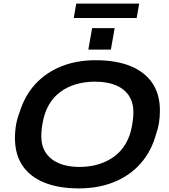

<svg xmlns="http://www.w3.org/2000/svg" viewBox="-20 -1033 940 1065"><path d="M417 12Q306 12 226.5 -20Q147 -52 105 -114Q63 -176 63 -267Q63 -307 69.5 -343Q76 -379 89 -411Q117 -502 175.5 -566Q234 -630 319 -664.5Q404 -699 511 -699Q623 -699 702.5 -667Q782 -635 824.5 -573Q867 -511 867 -420Q867 -385 862 -352.5Q857 -320 846 -290Q820 -195 761 -127.5Q702 -60 614.5 -24Q527 12 417 12ZM420 -107Q478 -107 527 -122Q576 -137 614.5 -165.5Q653 -194 677.5 -236.5Q702 -279 712 -334Q714 -349 716 -360.5Q718 -372 718.5 -380.5Q719 -389 719.5 -396Q720 -403 720 -410Q720 -465 694.5 -503Q669 -541 621.5 -560.5Q574 -580 508 -580Q450 -580 401 -565.5Q352 -551 314 -522.5Q276 -494 251.5 -452Q227 -410 217 -354Q214 -339 212.5 -327.5Q211 -316 210.5 -307.5Q210 -299 209.5 -292Q209 -285 209 -278Q209 -223 234.5 -185Q260 -147 307.5 -127Q355 -107 420 -107ZM470 -758 491 -877H616L595 -758ZM389 -933 403 -1013H752L738 -933Z"/></svg>

Font: Archivo SemiExpanded SemiBold
Style: Italic
Weight: 600
Width: 6
Italic angle: -10°
Designer: Hector Gatti
Foundry: Omnibus-Type
Version: Version 2.001